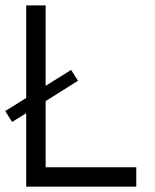

<svg xmlns="http://www.w3.org/2000/svg" viewBox="-50 -704 583 724"><path d="M48.8 0V-277.3L-4.4 -244.1L-30.3 -285.2L48.8 -334.5V-683.6H122.1V-380.4L218.3 -440.4L244.1 -399.4L122.1 -322.8V-73.2H463.9V0Z"/></svg>

Font: Sanitrixie
Style: Regular
Weight: 400
Designer: Jayvee D. Enaguas (Grand Chaos)
Version: Version 1.1 - 6/9/2013